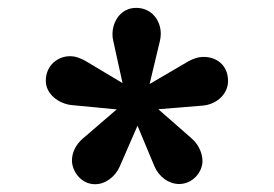

<svg xmlns="http://www.w3.org/2000/svg" viewBox="-20 -764 707 495"><path d="M224.6 -289.1C252.4 -288.6 277.8 -309.6 288.6 -334.5L334.5 -439.9L377.9 -335.9C389.6 -308.1 415 -289.6 441.9 -289.6C477.1 -289.6 502 -320.8 502 -348.6C502 -369.6 491.2 -392.1 475.1 -406.2L388.2 -482.4L502 -491.7C538.1 -494.6 567.9 -521 567.9 -555.2C567.9 -598.1 535.6 -617.2 506.3 -617.2C492.2 -617.7 478 -612.8 465.8 -606L365.7 -547.4L392.1 -657.7C393.6 -664.1 394.5 -670.4 394.5 -676.8C394.5 -711.9 370.6 -743.7 331.1 -743.7C291.5 -743.7 270 -709 270 -675.8C270 -669.9 270.5 -664.1 272 -658.7L295.9 -549.8L201.2 -606.4C187.5 -614.3 174.3 -619.1 160.2 -619.1C130.9 -619.1 98.1 -597.2 98.1 -555.7C98.1 -521.5 130.9 -497.1 163.6 -493.2L280.8 -481.9L193.4 -406.7C175.3 -391.1 165.5 -370.6 165.5 -350.1C165.5 -322.8 189 -289.1 224.6 -289.1Z"/></svg>

Font: Atomic Age
Style: Regular
Weight: 400
Designer: James Grieshaber
Foundry: James Grieshaber
Version: Version 1.002